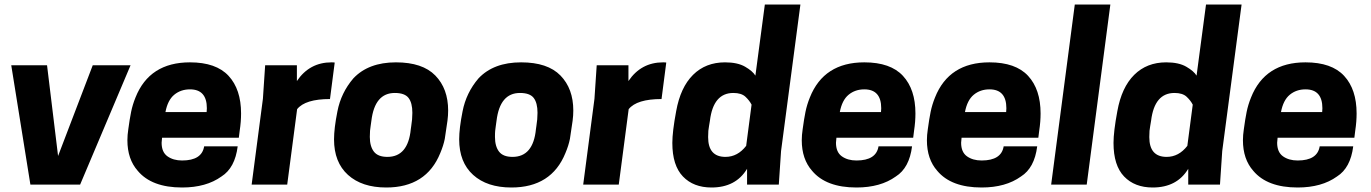

<svg xmlns="http://www.w3.org/2000/svg" viewBox="-20 -820 6089 853"><path d="M336 0H115L30 -530H189L238 -127L392 -530H560Z M789 13Q654 13 592 -61Q546 -113 546 -197Q546 -220 550 -246Q556 -291 562.5 -323Q569 -355 582 -387Q644 -543 824 -543Q940 -543 995.5 -483Q1051 -423 1051 -316Q1051 -279 1045 -240L1041 -208H700L698 -186Q698 -144 724 -125.5Q750 -107 789 -107Q877 -107 887 -170H1036Q1024 -74 964 -36Q896 13 789 13ZM898 -322 899 -339Q899 -423 824 -423Q783 -423 754 -399Q725 -375 715 -322Z M1256 0H1098L1148 -381L1158 -530H1299V-460Q1355 -543 1453 -543Q1464 -543 1467 -542L1446 -380Q1336 -380 1300 -335Z M1701 -123Q1793 -123 1805 -246L1807 -260Q1812 -290 1812 -319Q1812 -363 1795 -385Q1778 -407 1734 -407Q1645 -407 1630 -284Q1628 -269 1626.5 -259Q1625 -249 1624 -239.5Q1623 -230 1623 -212Q1623 -170 1641 -146.5Q1659 -123 1701 -123ZM1696 13Q1588 13 1526 -43Q1464 -99 1464 -201Q1464 -250 1479 -325Q1495 -408 1550 -472Q1617 -543 1739 -543Q1857 -543 1914 -484.5Q1971 -426 1971 -329Q1971 -307 1968 -284L1956 -203Q1950 -173 1936 -140Q1874 13 1696 13Z M2257 -123Q2349 -123 2361 -246L2363 -260Q2368 -290 2368 -319Q2368 -363 2351 -385Q2334 -407 2290 -407Q2201 -407 2186 -284Q2184 -269 2182.5 -259Q2181 -249 2180 -239.5Q2179 -230 2179 -212Q2179 -170 2197 -146.5Q2215 -123 2257 -123ZM2252 13Q2144 13 2082 -43Q2020 -99 2020 -201Q2020 -250 2035 -325Q2051 -408 2106 -472Q2173 -543 2295 -543Q2413 -543 2470 -484.5Q2527 -426 2527 -329Q2527 -307 2524 -284L2512 -203Q2506 -173 2492 -140Q2430 13 2252 13Z M2729 0H2571L2621 -381L2631 -530H2772V-460Q2828 -543 2926 -543Q2937 -543 2940 -542L2919 -380Q2809 -380 2773 -335Z M3141 13Q3061 13 3014 -36Q2967 -85 2967 -185Q2967 -235 2984 -326Q3003 -432 3059 -487.5Q3115 -543 3201 -543Q3257 -543 3290.5 -523.5Q3324 -504 3336 -484L3378 -800H3536L3450 -149L3440 0H3299V-70Q3249 13 3141 13ZM3203 -123Q3257 -123 3295 -172L3319 -355Q3310 -373 3292 -390Q3274 -407 3238 -407Q3149 -407 3134 -284Q3132 -271 3130 -260Q3128 -249 3127 -239Q3126 -229 3126 -211Q3126 -123 3203 -123Z M3785 13Q3650 13 3588 -61Q3542 -113 3542 -197Q3542 -220 3546 -246Q3552 -291 3558.5 -323Q3565 -355 3578 -387Q3640 -543 3820 -543Q3936 -543 3991.5 -483Q4047 -423 4047 -316Q4047 -279 4041 -240L4037 -208H3696L3694 -186Q3694 -144 3720 -125.5Q3746 -107 3785 -107Q3873 -107 3883 -170H4032Q4020 -74 3960 -36Q3892 13 3785 13ZM3894 -322 3895 -339Q3895 -423 3820 -423Q3779 -423 3750 -399Q3721 -375 3711 -322Z M4341 13Q4206 13 4144 -61Q4098 -113 4098 -197Q4098 -220 4102 -246Q4108 -291 4114.5 -323Q4121 -355 4134 -387Q4196 -543 4376 -543Q4492 -543 4547.5 -483Q4603 -423 4603 -316Q4603 -279 4597 -240L4593 -208H4252L4250 -186Q4250 -144 4276 -125.5Q4302 -107 4341 -107Q4429 -107 4439 -170H4588Q4576 -74 4516 -36Q4448 13 4341 13ZM4450 -322 4451 -339Q4451 -423 4376 -423Q4335 -423 4306 -399Q4277 -375 4267 -322Z M4808 0H4650L4755 -800H4913Z M5101 13Q5021 13 4974 -36Q4927 -85 4927 -185Q4927 -235 4944 -326Q4963 -432 5019 -487.5Q5075 -543 5161 -543Q5217 -543 5250.5 -523.5Q5284 -504 5296 -484L5338 -800H5496L5410 -149L5400 0H5259V-70Q5209 13 5101 13ZM5163 -123Q5217 -123 5255 -172L5279 -355Q5270 -373 5252 -390Q5234 -407 5198 -407Q5109 -407 5094 -284Q5092 -271 5090 -260Q5088 -249 5087 -239Q5086 -229 5086 -211Q5086 -123 5163 -123Z M5745 13Q5610 13 5548 -61Q5502 -113 5502 -197Q5502 -220 5506 -246Q5512 -291 5518.5 -323Q5525 -355 5538 -387Q5600 -543 5780 -543Q5896 -543 5951.5 -483Q6007 -423 6007 -316Q6007 -279 6001 -240L5997 -208H5656L5654 -186Q5654 -144 5680 -125.5Q5706 -107 5745 -107Q5833 -107 5843 -170H5992Q5980 -74 5920 -36Q5852 13 5745 13ZM5854 -322 5855 -339Q5855 -423 5780 -423Q5739 -423 5710 -399Q5681 -375 5671 -322Z"/></svg>

Font: Tanohe Sans
Style: Bold Italic
Weight: 700
Designer: Village Type and Design LLC & Cristiano Sobral
Foundry: Cooper Hewitt Smithsonian Design Museum
Version: Version 1.00;September 29, 2021;FontCreator 13.0.0.2655 64-b